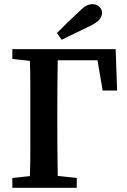

<svg xmlns="http://www.w3.org/2000/svg" viewBox="-20 -898 607 918"><path d="M39 -616V-663H533L540 -465H471L446 -610H256Q255 -547 254.5 -482.5Q254 -418 254 -353V-302Q254 -244 254.5 -182Q255 -120 256 -57L347 -47V0H39V-47L123 -56Q125 -118 125 -180.5Q125 -243 125 -302V-353Q125 -416 125 -479.5Q125 -543 123 -607ZM252 -740Q278 -766 303.5 -791Q329 -816 354 -839Q377 -862 392 -870Q407 -878 422 -878Q442 -878 455 -865.5Q468 -853 468 -836Q468 -823 457.5 -807.5Q447 -792 415 -776Q380 -759 345 -742Q310 -725 275 -708Z"/></svg>

Font: Source Serif Pro SemiBold
Style: Regular
Weight: 600
Designer: Frank Grießhammer
Foundry: Adobe Systems Incorporated
Version: Version 3.001;hotconv 1.0.111;makeotfexe 2.5.65597